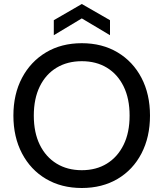

<svg xmlns="http://www.w3.org/2000/svg" viewBox="-20 -928 817 960"><path d="M389 12Q287 12 210 -33.5Q133 -79 90 -161Q47 -243 47 -350Q47 -457 90 -538.5Q133 -620 210 -666Q287 -712 389 -712Q491 -712 568 -666Q645 -620 687.5 -538.5Q730 -457 730 -350Q730 -243 687.5 -161Q645 -79 568 -33.5Q491 12 389 12ZM389 -77Q461 -77 514.5 -110Q568 -143 598 -204Q628 -265 628 -350Q628 -435 598 -496Q568 -557 514.5 -589.5Q461 -622 389 -622Q317 -622 263 -589.5Q209 -557 179 -496Q149 -435 149 -350Q149 -265 179 -204Q209 -143 263 -110Q317 -77 389 -77ZM249 -752V-827L389 -908L530 -827V-752L389 -836Z"/></svg>

Font: DM Sans Medium
Style: Regular
Weight: 500
Designer: Colophon Foundry, Jonny Pinhorn
Foundry: Colophon Foundry
Version: Version 4.004; ttfautohint (v1.8.4.7-5d5b)